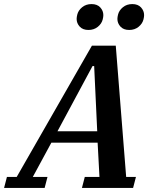

<svg xmlns="http://www.w3.org/2000/svg" viewBox="-74 -922 749 942"><path d="M-40 -54H8L377 -698H494L545 -54H593L579 0H328L342 -54H414L405 -222H178L87 -54H159L145 0H-54ZM208 -278H403L388 -598H380ZM360 -775Q332 -775 317 -791.5Q302 -808 302 -829Q302 -838 305 -850Q310 -871 329 -886.5Q348 -902 375 -902Q403 -902 418 -885.5Q433 -869 433 -848Q433 -839 430 -827Q425 -806 406 -790.5Q387 -775 360 -775ZM560 -775Q532 -775 517 -791.5Q502 -808 502 -829Q502 -838 505 -850Q510 -871 529 -886.5Q548 -902 575 -902Q603 -902 618 -885.5Q633 -869 633 -848Q633 -839 630 -827Q625 -806 606 -790.5Q587 -775 560 -775Z"/></svg>

Font: IBM Plex Serif SemiBold
Style: Italic
Weight: 600
Italic angle: -14°
Designer: Mike Abbink, Paul van der Laan, Pieter van Rosmalen
Foundry: Bold Monday
Version: Version 2.5